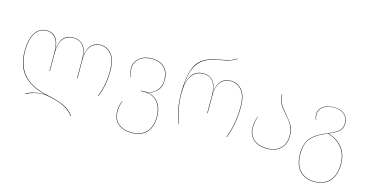

<svg xmlns="http://www.w3.org/2000/svg" viewBox="-88 -1165 3459 1791"><g transform="rotate(15 1641.5 -269.0)"><path d="M905 -313Q905 -168 857 -60L853 -61Q901 -171 901 -313Q901 -421 859 -471.5Q817 -522 755 -522Q698 -522 662 -478.5Q626 -435 626 -343V-168H622V-345Q622 -522 491 -522Q431 -522 395.5 -479Q360 -436 360 -343V-168H356V-343Q356 -436 324 -479Q292 -522 235 -522Q167 -522 127.5 -461.5Q88 -401 88 -288Q89 -140 168.5 -56Q248 28 408 59Q493 75 557.5 104.5Q622 134 660 188L656 190Q590 95 404 63Q376 58 353 58Q310 58 269 69Q228 80 194 99L193 95Q225 76 268 65.5Q311 55 352 55Q363 55 383 57Q238 26 161 -57.5Q84 -141 84 -288Q84 -402 124.5 -464Q165 -526 235 -526Q292 -526 324 -486.5Q356 -447 358 -366Q362 -447 396.5 -486.5Q431 -526 491 -526Q552 -526 587 -486.5Q622 -447 624 -366Q628 -446 663 -486Q698 -526 755 -526Q819 -526 862 -474.5Q905 -423 905 -313Z M1437 -11Q1437 86 1387 139.5Q1337 193 1244 193Q1161 193 1112 150.5Q1063 108 1063 32Q1063 -21 1083 -70L1086 -69Q1067 -19 1067 32Q1067 107 1115 148Q1163 189 1244 189Q1335 189 1384 136.5Q1433 84 1433 -11Q1433 -101 1388 -154Q1343 -207 1264 -207H1228V-211H1261Q1327 -211 1370 -251.5Q1413 -292 1413 -366Q1413 -435 1371.5 -479Q1330 -523 1250 -523Q1177 -523 1132.5 -485Q1088 -447 1088 -388Q1088 -345 1105 -306H1102Q1084 -344 1084 -389Q1084 -449 1130 -488Q1176 -527 1250 -527Q1332 -527 1374.5 -482Q1417 -437 1417 -366Q1417 -291 1375.5 -251.5Q1334 -212 1278 -209Q1350 -206 1393.5 -154Q1437 -102 1437 -11Z M1595 -291Q1595 -435 1628.5 -525Q1662 -615 1754 -651Q1780 -662 1805 -668Q1830 -674 1869 -681Q1922 -691 1954.5 -700.5Q1987 -710 2018 -731L2021 -728Q1989 -707 1954.5 -696.5Q1920 -686 1871 -678Q1863 -676 1826 -668.5Q1789 -661 1755 -647Q1683 -618 1644 -548Q1605 -478 1600 -346Q1623 -517 1751 -517Q1810 -517 1844.5 -477Q1879 -437 1881 -356Q1885 -437 1920.5 -477Q1956 -517 2015 -517Q2081 -517 2124.5 -465.5Q2168 -414 2168 -304Q2168 -138 2114 0H2110Q2164 -140 2164 -304Q2164 -412 2121.5 -462.5Q2079 -513 2015 -513Q1956 -513 1919.5 -470Q1883 -427 1883 -334V-168H1879V-336Q1879 -513 1751 -513Q1678 -513 1638.5 -453.5Q1599 -394 1599 -284Q1599 -206 1613.5 -133Q1628 -60 1652 0H1648Q1595 -131 1595 -291Z M2591 -350Q2635 -300 2657.5 -259.5Q2680 -219 2680 -160Q2680 -82 2632 -36.5Q2584 9 2502 9Q2420 9 2371 -33Q2322 -75 2322 -150Q2322 -180 2327 -204.5Q2332 -229 2342 -257H2345Q2335 -228 2330.5 -203.5Q2326 -179 2326 -150Q2326 -76 2374 -35.5Q2422 5 2502 5Q2583 5 2629.5 -39.5Q2676 -84 2676 -160Q2676 -201 2664 -233.5Q2652 -266 2635 -290Q2618 -314 2588 -348Q2547 -393 2526.5 -430Q2506 -467 2506 -517H2510Q2510 -468 2530 -432.5Q2550 -397 2591 -350Z M3209 -31Q3209 76 3156 134.5Q3103 193 3010 193Q2918 193 2865.5 136.5Q2813 80 2813 -29Q2813 -122 2858.5 -178.5Q2904 -235 3014 -278Q3066 -299 3094 -317.5Q3122 -336 3133 -358Q3144 -380 3144 -413Q3144 -461 3108 -492.5Q3072 -524 3008 -524Q2944 -524 2905.5 -495.5Q2867 -467 2867 -420Q2867 -393 2878 -371L2874 -370Q2863 -394 2863 -420Q2863 -469 2902.5 -498Q2942 -527 3008 -527Q3074 -527 3111 -494.5Q3148 -462 3148 -413Q3148 -380 3137 -357.5Q3126 -335 3099 -316.5Q3072 -298 3022 -278Q3109 -250 3159 -188.5Q3209 -127 3209 -31ZM3205 -31Q3205 -126 3154.5 -187Q3104 -248 3018 -276Q2943 -246 2899 -212.5Q2855 -179 2836 -135Q2817 -91 2817 -29Q2817 78 2868.5 133.5Q2920 189 3010 189Q3101 189 3153 131.5Q3205 74 3205 -31Z"/></g></svg>

Font: FiraGO Four
Style: Regular
Weight: 100
Designer: bBox Type
Foundry: bBox Type GmbH
Version: Version 1.001